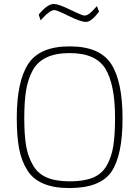

<svg xmlns="http://www.w3.org/2000/svg" viewBox="-20 -944 706 973"><path d="M146 -109Q170 -65 216 -45Q262 -25 333.5 -25Q405 -25 450.5 -43.5Q496 -62 520.5 -104.5Q545 -147 554 -203Q563 -259 563 -347Q563 -515 514.5 -595Q466 -675 333 -675Q194 -675 146 -588Q122 -544 112.5 -487.5Q103 -431 103 -346.5Q103 -262 112 -207Q121 -152 146 -109ZM118 -82Q88 -130 76.5 -192.5Q65 -255 65 -347Q65 -531 123 -620Q181 -709 333 -709Q485 -709 543 -620.5Q601 -532 601 -344Q601 -156 544.5 -73.5Q488 9 331 9Q174 9 118 -82ZM482 -885Q443 -833 416 -833Q389 -833 328.5 -863Q268 -893 256 -893Q234 -893 198 -854L186 -841L176 -870Q220 -924 253 -924Q276 -924 336.5 -894.5Q397 -865 408 -865Q429 -865 460 -901L471 -913Z"/></svg>

Font: Titillium Web[RUS by Daymarius]
Style: Regular
Weight: 200
Designer: Cyrillization by Daymarius
Foundry: Cyrillization by Daymarius
Version: Version 1.002 September 11, 2018